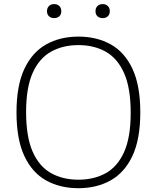

<svg xmlns="http://www.w3.org/2000/svg" viewBox="-20 -932 784 960"><path d="M372 9Q280 9 210.2 -30Q140.5 -69 101.5 -152.5Q62.5 -236 62.5 -370Q62.5 -504 101.8 -587.5Q141 -671 211 -710Q281 -749 372 -749Q464 -749 533.8 -710Q603.5 -671 642.5 -587.5Q681.5 -504 681.5 -370Q681.5 -236 642.2 -152.5Q603 -69 533 -30Q463 9 372 9ZM372 -33.5Q450 -33.5 509 -66.2Q568 -99 600.8 -172.5Q633.5 -246 633.5 -368Q633.5 -492 600.5 -566.2Q567.5 -640.5 508.8 -673.5Q450 -706.5 372 -706.5Q294.5 -706.5 235.5 -673.8Q176.5 -641 143.5 -567.8Q110.5 -494.5 110.5 -372Q110.5 -248 143.2 -173.8Q176 -99.5 235 -66.5Q294 -33.5 372 -33.5ZM493.5 -841.5Q477 -841.5 467.2 -850.8Q457.5 -860 457.5 -876Q457.5 -892 467.2 -901.8Q477 -911.5 493.5 -911.5Q509.5 -911.5 519.2 -901.8Q529 -892 529 -876Q529 -860 519.2 -850.8Q509.5 -841.5 493.5 -841.5ZM250.5 -841.5Q234.5 -841.5 224.8 -850.8Q215 -860 215 -876Q215 -892 224.8 -901.8Q234.5 -911.5 250.5 -911.5Q267 -911.5 276.8 -901.8Q286.5 -892 286.5 -876Q286.5 -860 276.8 -850.8Q267 -841.5 250.5 -841.5Z"/></svg>

Font: Encode Sans SemiExpanded ExtraLight
Style: Regular
Weight: 250
Width: 6
Designer: Multiple Designers
Foundry: Impallari Type
Version: Version 3.002